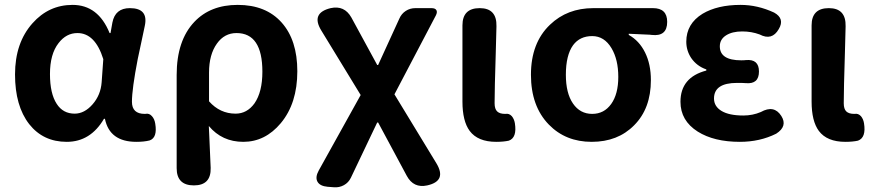

<svg xmlns="http://www.w3.org/2000/svg" viewBox="-20 -581 3667 805"><path d="M259.8 13.7Q161.1 13.7 102.5 -60.5Q43 -136.7 43 -269Q43 -401.4 116.2 -483.4Q184.6 -560.5 284.2 -560.5Q391.6 -560.5 439.5 -442.4H443.4L451.2 -486.3Q462.9 -546.9 524.4 -546.9Q603.5 -546.9 586.9 -471.7Q582 -449.2 572.3 -402.8Q562.5 -356.4 557.6 -334Q533.2 -208 533.2 -154.3Q533.2 -103.5 586.9 -103.5Q587.9 -103.5 588.9 -103.5Q605.5 -107.4 617.2 -93.8Q627.9 -82 630.9 -62.5Q640.6 -3.9 607.4 7.8Q584 13.7 551.8 13.7Q439.5 13.7 419.9 -83H416Q359.4 13.7 259.8 13.7ZM293 -104.5Q334 -104.5 368.2 -143.6Q402.3 -182.6 406.2 -236.3L413.1 -333Q378.9 -442.4 304.7 -442.4Q257.8 -442.4 225.6 -400.4Q189.5 -354.5 189.5 -270.5Q189.5 -188.5 217.8 -145.5Q244.1 -104.5 293 -104.5Z M793 196.3Q720.7 196.3 720.7 124V-35.2V-266.6Q720.7 -411.1 794.9 -489.3Q862.3 -560.5 976.6 -560.5Q1094.7 -560.5 1160.6 -486.8Q1226.6 -413.1 1226.6 -282.2Q1226.6 -147.5 1157.2 -64.5Q1091.8 13.7 1000 13.7Q911.1 13.7 855.5 -52.7Q856.4 -39.1 857.4 -11.7Q861.3 79.1 863.3 123Q865.2 196.3 793 196.3ZM967.8 -104.5Q1015.6 -104.5 1046.9 -147.5Q1080.1 -195.3 1080.1 -280.3Q1080.1 -442.4 971.7 -442.4Q920.9 -442.4 889.6 -398.4Q856.4 -352.5 856.4 -276.4V-156.2Q902.3 -104.5 967.8 -104.5Z M1685.5 156.2 1565.4 -67.4H1561.5L1451.2 164.1Q1441.4 184.6 1421.9 195.3Q1402.3 206.1 1379.9 204.1L1353.5 202.1Q1321.3 199.2 1311 180.7Q1300.8 162.1 1316.4 133.8L1492.2 -182.6L1327.1 -453.1Q1282.2 -526.4 1366.2 -546.9Q1423.8 -559.6 1453.1 -507.8L1561.5 -308.6H1565.4L1654.3 -502.9Q1663.1 -523.4 1681.2 -535.2Q1699.2 -546.9 1721.7 -546.9H1748H1789.1Q1804.7 -546.9 1809.6 -538.6Q1814.5 -530.3 1807.6 -516.6L1633.8 -185.5L1809.6 103.5Q1854.5 177.7 1771.5 196.3Q1713.9 209 1685.5 156.2Z M2060.5 13.7Q1983.4 13.7 1949.2 -32.2Q1918.9 -73.2 1918.9 -155.3V-350.6V-474.6Q1918.9 -546.9 1991.2 -546.9Q2063.5 -546.9 2061.5 -470.7Q2060.5 -434.6 2058.6 -360.4Q2053.7 -206.1 2053.7 -148.4Q2053.7 -124 2064.5 -113.8Q2075.2 -103.5 2097.7 -103.5Q2098.6 -103.5 2099.6 -103.5Q2114.3 -106.4 2126 -93.8Q2135.7 -82 2138.7 -64.5Q2148.4 -3.9 2113.3 8.8Q2090.8 13.7 2060.5 13.7Z M2460.9 13.7Q2351.6 13.7 2281.2 -58.6Q2206.1 -135.7 2206.1 -267.6Q2206.1 -401.4 2286.1 -477.5Q2358.4 -546.9 2467.8 -546.9H2622.1H2717.8Q2777.3 -546.9 2777.3 -489.3Q2777.3 -426.8 2711.9 -434.6Q2709 -434.6 2704.1 -435.5Q2648.4 -438.5 2616.2 -439.5V-434.6Q2660.2 -410.2 2684.6 -360.8Q2709 -311.5 2709 -245.1Q2709 -126 2638.7 -55.7Q2570.3 13.7 2460.9 13.7ZM2462.9 -103.5Q2512.7 -103.5 2542.5 -145Q2572.3 -186.5 2572.3 -258.8Q2572.3 -331.1 2543.9 -378.9Q2513.7 -429.7 2462.9 -429.7Q2411.1 -429.7 2382.8 -391.6Q2352.5 -349.6 2352.5 -267.6Q2352.5 -190.4 2382.3 -147Q2412.1 -103.5 2462.9 -103.5Z M3082 13.7Q2973.6 13.7 2905.3 -29.3Q2833 -75.2 2833 -154.3Q2833 -256.8 2941.4 -285.2V-290Q2901.4 -303.7 2877.9 -337.9Q2857.4 -369.1 2857.4 -406.2Q2857.4 -481.4 2925.8 -523.4Q2988.3 -560.5 3085 -560.5Q3156.2 -560.5 3225.6 -528.3Q3271.5 -502.9 3245.1 -459Q3216.8 -409.2 3165 -436.5Q3130.9 -449.2 3091.8 -449.2Q3049.8 -449.2 3023.9 -432.6Q2998 -416 2998 -386.7Q2998 -328.1 3087.9 -328.1Q3100.6 -328.1 3107.4 -329.1Q3162.1 -334 3162.1 -281.2Q3162.1 -227.5 3107.4 -232.4Q3100.6 -232.4 3087.9 -233.4Q3076.2 -233.4 3070.3 -233.4Q2973.6 -233.4 2973.6 -168Q2973.6 -134.8 3005.4 -115.7Q3037.1 -96.7 3096.7 -96.7Q3135.7 -96.7 3169.9 -111.3Q3225.6 -142.6 3255.9 -94.7Q3283.2 -51.8 3234.4 -20.5Q3166 13.7 3082 13.7Z M3524.4 13.7Q3447.3 13.7 3413.1 -32.2Q3382.8 -73.2 3382.8 -155.3V-350.6V-474.6Q3382.8 -546.9 3455.1 -546.9Q3527.3 -546.9 3525.4 -470.7Q3524.4 -434.6 3522.5 -360.4Q3517.6 -206.1 3517.6 -148.4Q3517.6 -124 3528.3 -113.8Q3539.1 -103.5 3561.5 -103.5Q3562.5 -103.5 3563.5 -103.5Q3578.1 -106.4 3589.8 -93.8Q3599.6 -82 3602.5 -64.5Q3612.3 -3.9 3577.1 8.8Q3554.7 13.7 3524.4 13.7Z"/></svg>

Font: Bpmf GenSen Rounded B
Style: B
Weight: 700
Foundry: But Ko
Version: Version 1.320